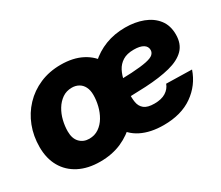

<svg xmlns="http://www.w3.org/2000/svg" viewBox="-99 -764 1159 1007"><g transform="rotate(-30 480.5 -260.5)"><path d="M263.2 11.2Q189.5 11.2 135.7 -16.4Q82 -43.9 53.2 -94.5Q24.4 -145 24.4 -213.9Q24.4 -280.3 46.6 -338.1Q68.8 -396 110.4 -439.9Q151.9 -483.9 209 -508.5Q266.1 -533.2 335.9 -533.2Q410.2 -533.2 463.6 -505.4Q517.1 -477.5 545.9 -427Q574.7 -376.5 574.7 -307.6Q574.7 -243.7 553.2 -186Q531.7 -128.4 491.2 -84Q450.7 -39.6 393.1 -14.2Q335.4 11.2 263.2 11.2ZM272.9 -121.6Q306.2 -121.6 331.3 -138.9Q356.4 -156.2 373 -184.3Q389.6 -212.4 397.7 -245.6Q405.8 -278.8 405.8 -310.1Q405.8 -339.4 395.5 -359.4Q385.3 -379.4 367.2 -389.6Q349.1 -399.9 326.2 -399.9Q293 -399.9 268.1 -382.6Q243.2 -365.2 226.3 -337.4Q209.5 -309.6 201.4 -276.4Q193.4 -243.2 193.4 -211.4Q193.4 -168 215.8 -144.8Q238.3 -121.6 272.9 -121.6ZM647.5 11.7Q567.9 11.7 511.5 -16.6Q455.1 -44.9 428.2 -100.6Q401.4 -156.2 410.2 -238.3Q416 -304.2 441.4 -358.4Q466.8 -412.6 508.8 -451.7Q550.8 -490.7 605.5 -512Q660.2 -533.2 725.6 -533.2Q785.2 -533.2 833.5 -514.9Q881.8 -496.6 910.4 -460.2Q939 -423.8 939 -368.7Q939 -312 906.5 -279.1Q874 -246.1 812.5 -230.5Q751 -214.8 663.6 -210.2Q576.2 -205.6 465.8 -205.6L482.4 -307.1Q577.6 -307.1 636.7 -310.5Q695.8 -314 728 -320.8Q760.3 -327.6 772 -338.6Q783.7 -349.6 783.7 -364.7Q783.7 -386.2 764.2 -398.2Q744.6 -410.2 707.5 -410.2Q665.5 -410.2 639.9 -394Q614.3 -377.9 600.6 -351.3Q586.9 -324.7 581.5 -293.7Q576.2 -262.7 573.7 -232.9Q570.8 -197.3 575.4 -169.4Q580.1 -141.6 599.9 -126Q619.6 -110.4 661.1 -110.4Q703.6 -110.4 729.7 -126.7Q755.9 -143.1 765.6 -170.4L920.4 -167Q893.1 -86.4 823.5 -37.4Q753.9 11.7 647.5 11.7Z"/></g></svg>

Font: Inter 28pt ExtraBold
Style: Italic
Weight: 800
Italic angle: -9.3988°
Designer: Rasmus Andersson
Foundry: rsms
Version: Version 4.001;git-66647c0bb